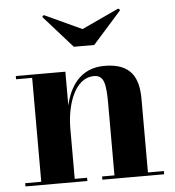

<svg xmlns="http://www.w3.org/2000/svg" viewBox="-51 -750 726 797"><g transform="rotate(-5 312.0 -351.0)"><path d="M316 -630 160.5 -702 153.5 -695 273.5 -560H358.5L478.5 -695L471 -702ZM23 -13.5V0H281V-13.5H229.5V-223.5C229.5 -314.5 262.5 -431.5 346.5 -431.5C388 -431.5 395 -395 395 -311V-13.5H343.5V0H601V-13.5H534.5V-319.5C534.5 -406.5 505.5 -470 393 -470C292 -470 247 -396.5 229.5 -319V-460H23V-446.5H90V-13.5Z"/></g></svg>

Font: Bodoni* 16pt
Style: Bold
Weight: 700
Version: Version 2.3